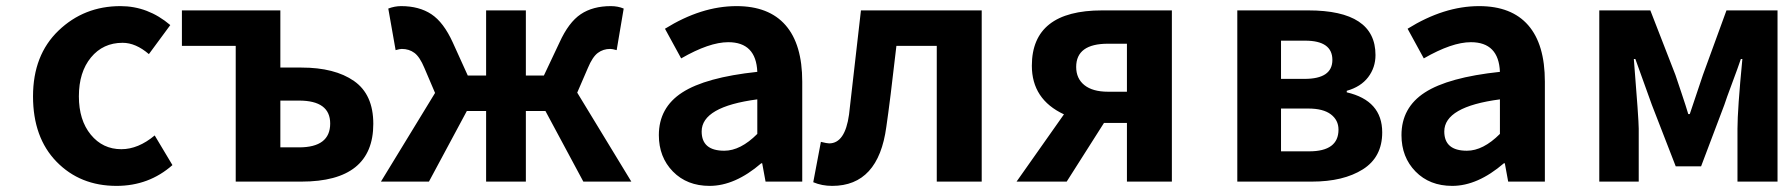

<svg xmlns="http://www.w3.org/2000/svg" viewBox="-20 -594 5834 628"><path d="M361 14Q242 14 165 -65Q88 -144 88 -279Q88 -414 171.5 -494Q255 -574 374 -574Q464 -574 537 -512L467 -417Q424 -454 381 -454Q317 -454 277.5 -406Q238 -358 238 -279Q238 -201 277 -153.5Q316 -106 377 -106Q432 -106 486 -151L544 -54Q467 14 361 14Z M751 0V-444H575V-560H897V-373H966Q1075 -373 1138 -329Q1201 -285 1201 -189Q1201 0 966 0ZM897 -112H958Q1060 -112 1060 -190Q1060 -265 958 -265H897Z M1868 -291 2045 0H1888L1764 -231H1700V0H1570V-231H1507L1383 0H1226L1403 -290L1368 -372Q1353 -408 1335.5 -421Q1318 -434 1294 -434Q1288 -434 1274 -430L1250 -566Q1271 -574 1292 -574Q1351 -574 1391 -547.5Q1431 -521 1461 -455L1510 -347H1570V-560H1700V-347H1759L1810 -455Q1840 -521 1879.5 -547.5Q1919 -574 1978 -574Q2001 -574 2020 -566L1997 -430Q1983 -434 1976 -434Q1953 -434 1935.5 -421Q1918 -408 1903 -372Z M2301 14Q2227 14 2181 -33Q2135 -80 2135 -152Q2135 -242 2211.5 -291.5Q2288 -341 2457 -359Q2453 -456 2362 -456Q2300 -456 2208 -403L2155 -500Q2274 -574 2389 -574Q2495 -574 2549.5 -511.5Q2604 -449 2604 -327V0H2484L2473 -60H2470Q2384 14 2301 14ZM2349 -101Q2402 -101 2457 -156V-269Q2275 -245 2275 -164Q2275 -101 2349 -101Z M2702 14Q2668 14 2640 2L2665 -130Q2685 -125 2692 -125Q2744 -125 2757 -219Q2758 -231 2796 -560H3191V0H3044V-444H2912Q2891 -260 2879 -179Q2853 14 2702 14Z M3666 -294V-451H3604Q3500 -451 3500 -375Q3500 -337 3527 -315.5Q3554 -294 3604 -294ZM3585 -560H3813V0H3666V-192H3593H3591L3469 0H3305L3460 -220Q3355 -269 3355 -379Q3355 -560 3585 -560Z M4027 0V-560H4259Q4479 -560 4479 -414Q4479 -373 4455 -341.5Q4431 -310 4385 -297V-292Q4501 -265 4501 -161Q4501 -80 4437.5 -40Q4374 0 4271 0ZM4170 -336H4247Q4338 -336 4338 -398Q4338 -461 4249 -461H4170ZM4170 -99H4262Q4358 -99 4358 -170Q4358 -201 4333 -220Q4308 -239 4259 -239H4170Z M4730 14Q4656 14 4610 -33Q4564 -80 4564 -152Q4564 -242 4640.5 -291.5Q4717 -341 4886 -359Q4882 -456 4791 -456Q4729 -456 4637 -403L4584 -500Q4703 -574 4818 -574Q4924 -574 4978.5 -511.5Q5033 -449 5033 -327V0H4913L4902 -60H4899Q4813 14 4730 14ZM4778 -101Q4831 -101 4886 -156V-269Q4704 -245 4704 -164Q4704 -101 4778 -101Z M5211 0V-560H5378L5460 -349Q5465 -334 5480 -289.5Q5495 -245 5502 -221H5507Q5544 -330 5550 -349L5627 -560H5794V0H5663V-173Q5663 -236 5679 -401H5674Q5665 -374 5645.5 -322Q5626 -270 5620 -251L5544 -50H5461L5383 -251Q5375 -274 5356 -326Q5337 -378 5329 -401H5324Q5340 -203 5340 -173V0Z"/></svg>

Font: NotoSansHansBold
Style: Bold
Weight: 700
Designer: Ryoko NISHIZUKA  (kana & ideographs); Paul D. Hunt (Latin, Greek & Cyrillic); Wenlong ZHANG  (bopomofo); Sandoll Communi
Foundry: Adobe Systems Incorporated
Version: Version 1.00;December 8, 2021;FontCreator 13.0.0.2675 64-bit